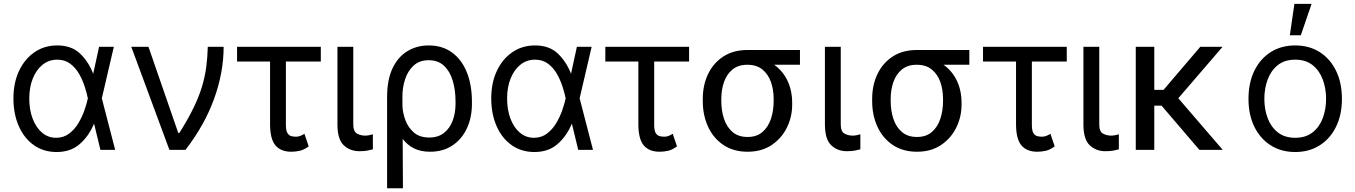

<svg xmlns="http://www.w3.org/2000/svg" viewBox="-20 -793 7172 1016"><path d="M277 11.4Q208.8 10.7 158 -25.7Q107.2 -62.1 79.2 -126.1Q51.1 -190 51.1 -272.7Q51.1 -354.8 80.8 -417.8Q110.4 -480.8 162.6 -516.7Q214.8 -552.6 282.7 -552.6Q357.2 -552.6 402.2 -510.8Q447.1 -469.1 473 -403.4H473.4L504.3 -545.5H582.4L518.8 -272.7L589.5 0H511.4L478 -137.8H477.3Q449.6 -71.7 400.9 -29.8Q352.3 12.1 277 11.4ZM445 -272.7 444.6 -274.1Q439.3 -300.1 428.3 -334.5Q417.3 -369 398.8 -401.6Q380.3 -434.3 351.7 -455.8Q323.2 -477.3 282.7 -477.3Q239.3 -477.3 206 -451Q172.6 -424.7 153.8 -378.2Q134.9 -331.7 134.9 -271.3Q134.9 -212.4 152.7 -165.3Q170.5 -118.3 202.4 -91.1Q234.4 -63.9 277 -63.9Q316.4 -63.9 345.5 -85.8Q374.6 -107.6 394.5 -140.8Q414.4 -174 426.7 -209.3Q438.9 -244.7 444.6 -271.3Z M876.4 0 674.7 -545.5H765.6L923.3 -89.5H929Q974.8 -161.9 1003.7 -221.6Q1032.7 -281.2 1048.7 -334.2Q1064.6 -387.1 1071.4 -438.4Q1078.1 -489.7 1079.5 -545.5H1163.4Q1163.4 -409.1 1112.9 -270.1Q1062.5 -131 961.6 0Z M1677.6 -545.5V-467.3H1492.9V-132.1Q1492.9 -100.9 1501.6 -87.9Q1510.3 -74.9 1522.9 -72.3Q1535.5 -69.6 1546.9 -69.6Q1559.7 -69.6 1571.6 -74.8Q1583.5 -79.9 1590.9 -85.2L1613.6 -18.5Q1589.1 -0.4 1566.9 4.8Q1544.7 9.9 1521.3 9.9Q1465.9 9.9 1437.5 -23.8Q1409.1 -57.5 1409.1 -136.4V-467.3H1234.4V-545.5Z M1765.6 -545.5H1849.4V-134.9Q1849.4 -96.6 1869.5 -85.9Q1889.6 -75.3 1911.9 -75.3Q1922.6 -75.3 1935.2 -77.8Q1947.8 -80.3 1953.1 -82.4V-2.8Q1942.5 0.4 1925.1 3.7Q1907.7 7.1 1882.1 7.1Q1832 7.1 1798.8 -24.5Q1765.6 -56.1 1765.6 -134.9Z M2028.4 203.1V-279.8Q2028.4 -371.4 2057.4 -432Q2086.3 -492.5 2136.2 -522.5Q2186.1 -552.6 2248.6 -552.6Q2320.3 -552.6 2371.4 -515.6Q2422.6 -478.7 2449.9 -411.6Q2477.3 -344.5 2477.3 -254.3V-244.3Q2477.3 -170.5 2450.3 -113.1Q2423.3 -55.8 2373.6 -22.9Q2323.9 9.9 2255.7 9.9Q2206.3 9.9 2171.2 -7.6Q2136 -25.2 2110.8 -57.9L2112.2 203.1ZM2109.7 -228.7Q2111.5 -194.6 2125.5 -156.6Q2139.6 -118.6 2169.9 -92Q2200.3 -65.3 2251.4 -65.3Q2299 -65.3 2329.9 -90Q2360.8 -114.7 2375.7 -155.4Q2390.6 -196 2390.6 -244.3V-254.3Q2390.6 -316.8 2375.5 -366.7Q2360.4 -416.5 2329 -445.5Q2297.6 -474.4 2248.6 -474.4Q2198.9 -474.4 2168 -445.3Q2137.1 -416.2 2123 -371.8Q2109 -327.4 2109.4 -281.2Z M2805.4 11.4Q2737.2 10.7 2686.4 -25.7Q2635.7 -62.1 2607.6 -126.1Q2579.5 -190 2579.5 -272.7Q2579.5 -354.8 2609.2 -417.8Q2638.8 -480.8 2691.1 -516.7Q2743.3 -552.6 2811.1 -552.6Q2885.7 -552.6 2930.6 -510.8Q2975.5 -469.1 3001.4 -403.4H3001.8L3032.7 -545.5H3110.8L3047.2 -272.7L3117.9 0H3039.8L3006.4 -137.8H3005.7Q2978 -71.7 2929.3 -29.8Q2880.7 12.1 2805.4 11.4ZM2973.4 -272.7 2973 -274.1Q2967.7 -300.1 2956.7 -334.5Q2945.7 -369 2927.2 -401.6Q2908.7 -434.3 2880.1 -455.8Q2851.6 -477.3 2811.1 -477.3Q2767.8 -477.3 2734.4 -451Q2701 -424.7 2682.2 -378.2Q2663.4 -331.7 2663.4 -271.3Q2663.4 -212.4 2681.1 -165.3Q2698.9 -118.3 2730.8 -91.1Q2762.8 -63.9 2805.4 -63.9Q2844.8 -63.9 2873.9 -85.8Q2903.1 -107.6 2922.9 -140.8Q2942.8 -174 2955.1 -209.3Q2967.3 -244.7 2973 -271.3Z M3626.4 -545.5V-467.3H3441.8V-132.1Q3441.8 -100.9 3450.5 -87.9Q3459.2 -74.9 3471.8 -72.3Q3484.4 -69.6 3495.7 -69.6Q3508.5 -69.6 3520.4 -74.8Q3532.3 -79.9 3539.8 -85.2L3562.5 -18.5Q3538 -0.4 3515.8 4.8Q3493.6 9.9 3470.2 9.9Q3414.8 9.9 3386.4 -23.8Q3358 -57.5 3358 -136.4V-467.3H3183.2V-545.5Z M3698.9 -258.5V-269.9Q3698.9 -343 3727.1 -401.6Q3755.3 -460.2 3808.1 -494.3Q3860.8 -528.4 3934.7 -528.4H4213.1V-450.3H4076.7Q4121.8 -418.3 4146.8 -366.5Q4171.9 -314.6 4171.9 -248.6V-238.6Q4171.9 -174.7 4144 -117.9Q4116.1 -61.1 4063.4 -25.6Q4010.7 9.9 3936.1 9.9Q3861.5 9.9 3808.4 -25.6Q3755.3 -61.1 3727.1 -121.8Q3698.9 -182.5 3698.9 -258.5ZM3796.9 -269.9V-258.5Q3796.9 -207.4 3811.3 -164.1Q3825.6 -120.7 3856.4 -94.5Q3887.1 -68.2 3936.1 -68.2Q3984.4 -68.2 4014.7 -94.5Q4045.1 -120.7 4059.5 -164.1Q4073.9 -207.4 4073.9 -258.5V-269.9Q4073.9 -318.2 4059.5 -359.2Q4045.1 -400.2 4014.4 -425.2Q3983.7 -450.3 3934.7 -450.3Q3886.4 -450.3 3856 -425.2Q3825.6 -400.2 3811.3 -359.2Q3796.9 -318.2 3796.9 -269.9Z M4345.2 -545.5H4429V-134.9Q4429 -96.6 4449 -85.9Q4469.1 -75.3 4491.5 -75.3Q4502.1 -75.3 4514.7 -77.8Q4527.3 -80.3 4532.7 -82.4V-2.8Q4522 0.4 4504.6 3.7Q4487.2 7.1 4461.6 7.1Q4411.6 7.1 4378.4 -24.5Q4345.2 -56.1 4345.2 -134.9Z M4595.2 -258.5V-269.9Q4595.2 -343 4623.4 -401.6Q4651.6 -460.2 4704.4 -494.3Q4757.1 -528.4 4831 -528.4H5109.4V-450.3H4973Q5018.1 -418.3 5043.1 -366.5Q5068.2 -314.6 5068.2 -248.6V-238.6Q5068.2 -174.7 5040.3 -117.9Q5012.4 -61.1 4959.7 -25.6Q4907 9.9 4832.4 9.9Q4757.8 9.9 4704.7 -25.6Q4651.6 -61.1 4623.4 -121.8Q4595.2 -182.5 4595.2 -258.5ZM4693.2 -269.9V-258.5Q4693.2 -207.4 4707.6 -164.1Q4721.9 -120.7 4752.7 -94.5Q4783.4 -68.2 4832.4 -68.2Q4880.7 -68.2 4911 -94.5Q4941.4 -120.7 4955.8 -164.1Q4970.2 -207.4 4970.2 -258.5V-269.9Q4970.2 -318.2 4955.8 -359.2Q4941.4 -400.2 4910.7 -425.2Q4880 -450.3 4831 -450.3Q4782.7 -450.3 4752.3 -425.2Q4721.9 -400.2 4707.6 -359.2Q4693.2 -318.2 4693.2 -269.9Z M5625 -545.5V-467.3H5440.3V-132.1Q5440.3 -100.9 5449 -87.9Q5457.7 -74.9 5470.3 -72.3Q5483 -69.6 5494.3 -69.6Q5507.1 -69.6 5519 -74.8Q5530.9 -79.9 5538.4 -85.2L5561.1 -18.5Q5536.6 -0.4 5514.4 4.8Q5492.2 9.9 5468.8 9.9Q5413.4 9.9 5384.9 -23.8Q5356.5 -57.5 5356.5 -136.4V-467.3H5181.8V-545.5Z M5713.1 -545.5H5796.9V-134.9Q5796.9 -96.6 5816.9 -85.9Q5837 -75.3 5859.4 -75.3Q5870 -75.3 5882.6 -77.8Q5895.2 -80.3 5900.6 -82.4V-2.8Q5889.9 0.4 5872.5 3.7Q5855.1 7.1 5829.5 7.1Q5779.5 7.1 5746.3 -24.5Q5713.1 -56.1 5713.1 -134.9Z M6088.1 -545.5V-317.5H6137.1L6331.7 -545.5H6449.6L6215.2 -273.1L6450.3 0H6326.7L6126.8 -233.7H6088.1V0H5990.1V-545.5Z M6833.8 11.4Q6759.9 11.4 6704.4 -23.8Q6648.8 -58.9 6617.7 -122.2Q6586.6 -185.4 6586.6 -269.9Q6586.6 -355.1 6617.7 -418.7Q6648.8 -482.2 6704.4 -517.4Q6759.9 -552.6 6833.8 -552.6Q6907.7 -552.6 6963.2 -517.4Q7018.8 -482.2 7049.9 -418.7Q7081 -355.1 7081 -269.9Q7081 -185.4 7049.9 -122.2Q7018.8 -58.9 6963.2 -23.8Q6907.7 11.4 6833.8 11.4ZM6833.8 -63.9Q6889.9 -63.9 6926.1 -92.7Q6962.4 -121.4 6979.8 -168.3Q6997.2 -215.2 6997.2 -269.9Q6997.2 -324.6 6979.8 -371.8Q6962.4 -419 6926.1 -448.2Q6889.9 -477.3 6833.8 -477.3Q6777.7 -477.3 6741.5 -448.2Q6705.3 -419 6687.9 -371.8Q6670.5 -324.6 6670.5 -269.9Q6670.5 -215.2 6687.9 -168.3Q6705.3 -121.4 6741.5 -92.7Q6777.7 -63.9 6833.8 -63.9ZM6805.4 -606.5 6829.5 -772.7H6920.5L6863.6 -606.5Z"/></svg>

Font: Inter Alia
Style: Regular
Weight: 400
Designer: Rasmus Andersson (Latin, Greek, Cyrillic etc.) and Evan from Shavian.info (Shavian, old style figures)
Foundry: Shavian.info
Version: Version 0.001;git-37ab20767